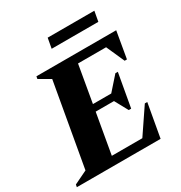

<svg xmlns="http://www.w3.org/2000/svg" viewBox="-218 -954 1030 1090"><g transform="rotate(-30 297.0 -409.0)"><path d="M-30 0 -27 -16 60 -58 156 -602 83 -644 86 -660H609L579 -486H564L511 -605H327L285 -363H405L483 -451H499L460 -232H444L397 -318H277L231 -55H431L542 -219H558L519 0ZM239 -752 251 -818H557L545 -752Z"/></g></svg>

Font: Spectral ExtraBold
Style: Italic
Weight: 800
Italic angle: -10°
Designer: Jean-Baptiste Levee
Foundry: Production Type
Version: Version 2.001